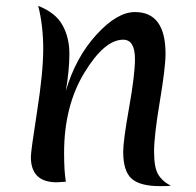

<svg xmlns="http://www.w3.org/2000/svg" viewBox="-20 -618 666 653"><path d="M543 -435Q543 -389 523.5 -272.5Q504 -156 504 -103Q504 -50 517 -26.5Q530 -3 561 14Q548 15 524 15Q456 15 427.5 -10.5Q399 -36 399 -102Q399 -139 419 -251.5Q439 -364 439 -417Q439 -483 399 -483Q335 -483 266.5 -370Q198 -257 198 -98Q198 -35 204 0Q178 2 173 2Q85 2 85 -84Q85 -104 106 -238Q127 -372 127 -451.5Q127 -531 110 -598Q169 -575 192.5 -532.5Q216 -490 216 -435.5Q216 -381 204 -309Q237 -422 307.5 -499.5Q378 -577 439 -577Q543 -577 543 -435Z"/></svg>

Font: Merienda
Style: Regular
Weight: 400
Designer: Eduardo Rodriguez Tunni
Foundry: Eduardo Rodriguez Tunni
Version: Version 1.001